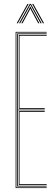

<svg xmlns="http://www.w3.org/2000/svg" viewBox="-20 -963 284 983"><path d="M60 0V-800H219V-796H64V-4H219V0ZM76 -16V-394H209V-390H80V-20H219V-16ZM68 -8V-792H219V-788H72V-402H209V-398H72V-12H219V-8ZM76 -406V-784H219V-780H80V-410H209V-406ZM65.5 -844 120.5 -943H126.5L71.5 -844ZM77.5 -844 132.5 -943H138.5L193.5 -844H187.5L140.5 -929.2L136.5 -937.5H134.5L130.5 -929.2L83.5 -844ZM89.5 -844 129.5 -917.8 134.5 -928.8H136.5L141.5 -917.8L181.5 -844H175.5L138 -913.2L136.5 -918H134.5L133 -913.2L95.5 -844ZM199.5 -844 144.5 -943H150.5L205.5 -844Z"/></svg>

Font: Big Shoulders Inline Display SC Thin
Style: Regular
Weight: 100
Designer: Patric King
Foundry: XO Type Co
Version: Version 2.002